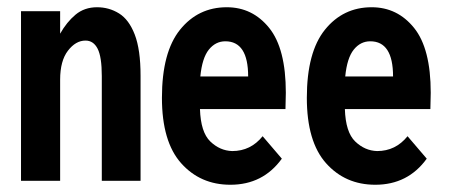

<svg xmlns="http://www.w3.org/2000/svg" viewBox="-20 -499 1240 530"><path d="M38 0V-468H146V-406Q164 -438 188.5 -458.5Q213 -479 248 -479Q281 -479 308.5 -462Q336 -445 352 -403.5Q368 -362 368 -290V0H261V-289Q261 -342 249.5 -364.5Q238 -387 216 -387Q189 -387 167.5 -359Q146 -331 146 -279V0Z M616 11Q533 11 480 -48.5Q427 -108 427 -229Q427 -355 477 -417Q527 -479 606 -479Q677 -479 723 -422Q769 -365 769 -243Q769 -232 768.5 -220Q768 -208 768 -198H532Q534 -134 560.5 -108.5Q587 -83 621 -82Q672 -82 705 -123L758 -61Q706 11 616 11ZM533 -288H665Q665 -385 602 -385Q575 -385 556.5 -362Q538 -339 533 -288Z M1016 11Q933 11 880 -48.5Q827 -108 827 -229Q827 -355 877 -417Q927 -479 1006 -479Q1077 -479 1123 -422Q1169 -365 1169 -243Q1169 -232 1168.5 -220Q1168 -208 1168 -198H932Q934 -134 960.5 -108.5Q987 -83 1021 -82Q1072 -82 1105 -123L1158 -61Q1106 11 1016 11ZM933 -288H1065Q1065 -385 1002 -385Q975 -385 956.5 -362Q938 -339 933 -288Z"/></svg>

Font: Inconsolata Condensed ExtraBold
Style: Regular
Weight: 800
Width: 3
Monospace: yes
Designer: Raph Levien, Cyreal, Brenton Simpson
Foundry: Raph Levien, Cyreal, Google
Version: Version 3.001; ttfautohint (v1.8.2.53-6de2)